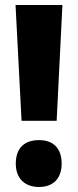

<svg xmlns="http://www.w3.org/2000/svg" viewBox="-20 -734 311 766"><path d="M206 -252 229 -714H42L66 -252ZM43 -81C43 -22 79 12 136 12C192 12 226 -22 226 -81C226 -141 194 -175 136 -175C75 -175 43 -141 43 -81Z"/></svg>

Font: Noto Sans Ethiopic ExtraCondensed Black
Style: Regular
Weight: 900
Width: 2
Designer: Monotype Design Team
Foundry: Monotype Imaging Inc.
Version: Version 2.102